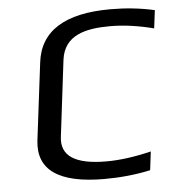

<svg xmlns="http://www.w3.org/2000/svg" viewBox="-50 -706 693 763"><g transform="rotate(-5 297.0 -325.0)"><path d="M412 -593C465 -593 523 -585 585 -569L594 -641C537 -654 479 -660 418 -660C236 -660 137 -598 122 -474L84 -166C70 -49 154 10 336 10C399 10 461 4 520 -9L529 -83C463 -67 404 -59 350 -59C226 -59 169 -96 178 -171L215 -475C227 -574 314 -593 412 -593Z"/></g></svg>

Font: Gamestation Text
Style: Italic
Weight: 400
Designer: Jonas Hecksher
Foundry: Jonas Hecksher, Playtypeª, e-types AS
Version: Version 1.003